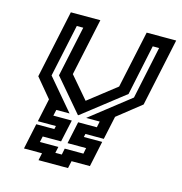

<svg xmlns="http://www.w3.org/2000/svg" viewBox="-104 -794 841 889"><g transform="rotate(15 316.0 -350.0)"><path d="M159.5 0 167 -35H80.5L106.5 -158H193L196.5 -173.5H110L133.5 -284.5L58 -375L127 -700H268.5L210 -426L299 -322L432 -426L490.5 -700H632L563 -375L450 -285.5L426 -173.5H338L334.5 -158H422.5L396.5 -35H308.5L301 0ZM226 -53H257L263 -83H352.5L358 -111H269L291.5 -217H381L387 -246H322L511.5 -394.5L564.5 -646H534L483 -404L284.5 -249H281.5L149.5 -404L201 -646H170L116.5 -394.5L242.5 -246H179L172.5 -217H261L238 -111H150L144 -83H232.5Z"/></g></svg>

Font: Tourney SemiBold
Style: Italic
Weight: 600
Italic angle: -12°
Version: Version 1.015